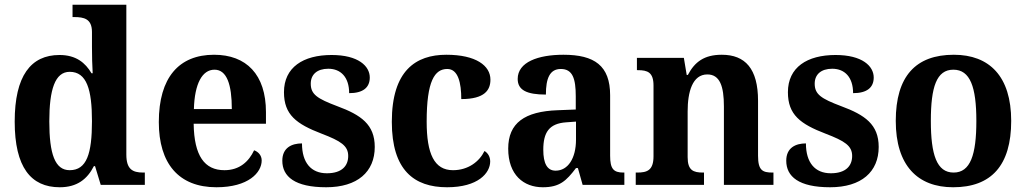

<svg xmlns="http://www.w3.org/2000/svg" viewBox="-20 -780 4329 810"><path d="M232 10C305 10 348 -24 376 -79H381L405 0H591V-52H584C539 -52 513 -66 513 -128V-760H286V-708H293C334 -708 368 -701 368 -645V-582C368 -545 369 -502 371 -471H366C340 -515 301 -548 231 -548C110 -548 42 -460 42 -267C42 -75 110 10 232 10ZM274 -62C212 -62 188 -130 188 -268C188 -402 212 -477 274 -477C346 -477 368 -402 368 -269C368 -132 346 -62 274 -62Z M893 10C1028 10 1084 -52 1084 -103C1084 -125 1069 -140 1052 -146C1030 -99 991 -62 927 -62C843 -62 799 -122 797 -258H1102V-307C1102 -466 1019 -549 883 -549C735 -549 650 -453 650 -265C650 -91 733 10 893 10ZM958 -320H798C801 -427 833 -486 885 -486C937 -486 958 -423 958 -320Z M1356 10C1488 10 1561 -55 1561 -160C1561 -255 1503 -295 1403 -332C1318 -364 1291 -382 1291 -427C1291 -466 1318 -490 1365 -490C1418 -490 1453 -454 1453 -387C1512 -387 1540 -411 1540 -453C1540 -501 1492 -548 1379 -548C1259 -548 1178 -496 1178 -391C1178 -296 1230 -257 1337 -216C1418 -185 1449 -165 1449 -122C1449 -80 1422 -49 1359 -49C1292 -49 1254 -94 1254 -175C1211 -175 1171 -157 1171 -102C1171 -35 1224 10 1356 10Z M1866 10C1997 10 2048 -50 2048 -99C2048 -118 2039 -134 2024 -143C2002 -98 1955 -62 1891 -62C1812 -62 1780 -131 1780 -267C1780 -439 1814 -489 1867 -489C1913 -489 1926 -430 1926 -362C2026 -362 2049 -401 2049 -444C2049 -503 1988 -549 1863 -549C1734 -549 1633 -482 1633 -266C1633 -62 1727 10 1866 10Z M2270 10C2341 10 2369 -17 2410 -71H2418L2438 0H2614V-52H2610C2568 -52 2554 -68 2554 -123V-378C2554 -503 2488 -549 2357 -549C2250 -549 2164 -518 2164 -447C2164 -400 2202 -381 2283 -381C2283 -449 2299 -489 2346 -489C2396 -489 2409 -448 2409 -374V-318L2333 -315C2193 -310 2124 -261 2124 -153C2124 -42 2189 10 2270 10ZM2324 -60C2288 -60 2272 -91 2272 -148C2272 -221 2296 -259 2369 -264L2410 -267V-191C2410 -112 2376 -60 2324 -60Z M2662 0H2950V-52H2946C2905 -52 2881 -61 2881 -117V-310C2881 -392 2901 -466 2964 -466C3017 -466 3034 -416 3034 -331V0H3243V-52H3239C3197 -52 3178 -61 3178 -123V-355C3178 -490 3124 -549 3025 -549C2951 -549 2911 -519 2882 -464H2877L2865 -536H2667V-484H2671C2712 -484 2737 -475 2737 -419V-121C2737 -61 2710 -52 2668 -52H2662Z M3482 10C3614 10 3687 -55 3687 -160C3687 -255 3629 -295 3529 -332C3444 -364 3417 -382 3417 -427C3417 -466 3444 -490 3491 -490C3544 -490 3579 -454 3579 -387C3638 -387 3666 -411 3666 -453C3666 -501 3618 -548 3505 -548C3385 -548 3304 -496 3304 -391C3304 -296 3356 -257 3463 -216C3544 -185 3575 -165 3575 -122C3575 -80 3548 -49 3485 -49C3418 -49 3380 -94 3380 -175C3337 -175 3297 -157 3297 -102C3297 -35 3350 10 3482 10Z M4001 10C4162 10 4246 -82 4246 -270C4246 -458 4154 -549 4004 -549C3843 -549 3759 -458 3759 -270C3759 -82 3851 10 4001 10ZM4003 -52C3932 -52 3907 -127 3907 -270C3907 -413 3931 -486 4002 -486C4073 -486 4099 -413 4099 -270C4099 -127 4074 -52 4003 -52Z"/></svg>

Font: Noto Serif Hebrew SemiCondensed
Style: Bold
Weight: 700
Width: 4
Designer: Monotype Design Team
Foundry: Monotype Imaging Inc.
Version: Version 2.004